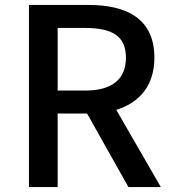

<svg xmlns="http://www.w3.org/2000/svg" viewBox="-20 -756 695 776"><path d="M213 -643H324C431 -643 489 -612 489 -523C489 -434 431 -390 324 -390H213ZM630 0 450 -312C543 -341 604 -409 604 -523C604 -682 490 -736 338 -736H97V0H213V-297H332L499 0Z"/></svg>

Font: Genne Gothic Medium
Style: Regular
Weight: 500
Designer: Ryoko NISHIZUKA (kana & ideographs); Paul D. Hunt (Latin, Greek & Cyrillic); Wenlong ZHANG (bopomofo); Sandoll Communica
Foundry: Adobe Systems Incorporated
Version: Version 1.004;PS 1.004;hotconv 16.6.51;makeotf.lib2.5.65220